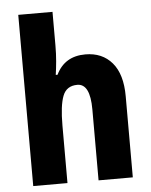

<svg xmlns="http://www.w3.org/2000/svg" viewBox="-54 -805 666 849"><g transform="rotate(-5 279.5 -380.0)"><path d="M211 -611Q211 -574 208 -540.5Q205 -507 201 -481H209Q247 -560 339 -560Q414 -560 457.5 -509Q501 -458 501 -360V0H349V-315Q349 -429 292 -429Q244 -429 227.5 -386.5Q211 -344 211 -256V0H59V-760H211Z"/></g></svg>

Font: Noto Sans Condensed ExtraBold
Style: Regular
Weight: 800
Width: 3
Designer: Monotype Design Team
Foundry: Monotype Imaging Inc.
Version: Version 2.013; ttfautohint (v1.8.4.7-5d5b)